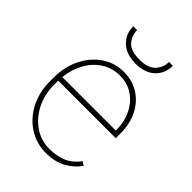

<svg xmlns="http://www.w3.org/2000/svg" viewBox="-215 -826 934 934"><g transform="rotate(45 252.0 -358.5)"><path d="M273.9 9.8Q210 9.8 157.2 -23.9Q104.5 -57.6 73.5 -116.9Q42.5 -176.3 42.5 -252.9V-274.4Q42.5 -351.6 72.5 -411.1Q102.5 -470.7 152.8 -504.4Q203.1 -538.1 264.2 -538.1Q322.8 -538.1 368.2 -509.8Q413.6 -481.4 439.2 -430.7Q464.8 -379.9 464.8 -312.5V-281.7H68.8Q68.8 -278.3 68.8 -274.4V-252.9Q68.8 -187 95.9 -133.3Q123 -79.6 169.4 -47.9Q215.8 -16.1 273.9 -16.1Q319.3 -16.1 358.6 -31.2Q397.9 -46.4 430.7 -88.9L449.2 -75.7Q422.9 -38.1 380.1 -14.2Q337.4 9.8 273.9 9.8ZM264.2 -511.7Q210.9 -511.7 169.4 -484.9Q127.9 -458 102.3 -411.9Q76.7 -365.7 70.8 -308.1H438.5V-314.5Q438.5 -367.7 417 -412.4Q395.5 -457 356.4 -484.4Q317.4 -511.7 264.2 -511.7ZM385.7 -727.1H412.1Q412.1 -673.8 376.2 -639.9Q340.3 -606 276.4 -606Q212.9 -606 176.5 -639.9Q140.1 -673.8 140.1 -727.1H166.5Q166.5 -688.5 191.2 -660.9Q215.8 -633.3 276.4 -633.3Q334.5 -633.3 360.1 -661.4Q385.7 -689.5 385.7 -727.1Z"/></g></svg>

Font: Vazirmatn RD FD Thin
Style: Regular
Weight: 100
Designer: Saber Rastikerdar
Foundry: Saber Rastikerdar
Version: Version 33.003